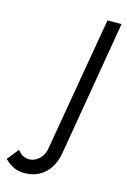

<svg xmlns="http://www.w3.org/2000/svg" viewBox="-300 -762 686 1044"><g transform="rotate(15 42.5 -240.5)"><path d="M-112 104Q-101 121 -83.5 131Q-66 141 -42 140Q-13 138 11.5 114Q36 90 41 50L170 -700H249L120 60Q108 133 62 176.5Q16 220 -55 219Q-91 219 -119.5 203.5Q-148 188 -164 169Z"/></g></svg>

Font: Jost*
Style: Italic
Weight: 400
Italic angle: -10°
Version: Version 3.7